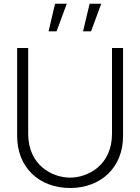

<svg xmlns="http://www.w3.org/2000/svg" viewBox="-20 -972 736 1008"><path d="M235 -807.5 269 -952.5H330.5L277 -807.5ZM416 -807.5 450.5 -952.5H511.5L458 -807.5ZM348 15C510.5 15 626 -93.5 626 -257.5V-720H568V-269.5C568 -105.5 442.5 -39.5 348 -39.5C253.5 -39.5 128 -105 128 -269.5V-720H70V-257.5C70 -93 185.5 15 348 15Z"/></svg>

Font: Hauora Light
Style: Regular
Weight: 300
Designer: Wayne Shih
Foundry: WCYS
Version: Version 1.001;hotconv 1.0.109;makeotfexe 2.5.65596